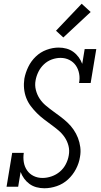

<svg xmlns="http://www.w3.org/2000/svg" viewBox="-20 -997 540 1025"><path d="M217 8Q195 8 174.5 2.5Q154 -3 137.5 -15Q121 -27 109 -43.5Q97 -60 90 -79L77 0H15L45 -181H107Q103 -156 107 -131.5Q111 -107 124.5 -87.5Q138 -68 159.5 -57.5Q181 -47 207 -47Q231 -47 255.5 -55.5Q280 -64 299.5 -80.5Q319 -97 331 -120Q343 -143 347 -167Q352 -194 345.5 -219Q339 -244 325 -264.5Q311 -285 292 -301Q273 -317 253 -331.5Q233 -346 213.5 -361Q194 -376 176.5 -393.5Q159 -411 144 -431Q129 -451 120 -474.5Q111 -498 108.5 -524Q106 -550 110 -577Q116 -609 131 -640Q146 -671 171 -695Q196 -719 228.5 -731Q261 -743 293 -743Q315 -743 335 -737.5Q355 -732 371.5 -720Q388 -708 400 -691.5Q412 -675 419 -656L432 -735H494L464 -554H402Q407 -579 402.5 -603.5Q398 -628 385 -647Q372 -666 350.5 -677Q329 -688 303 -688Q280 -688 256.5 -679.5Q233 -671 214.5 -653.5Q196 -636 185 -613.5Q174 -591 170 -568Q165 -542 171.5 -516.5Q178 -491 191.5 -470.5Q205 -450 224 -434Q243 -418 263 -403.5Q283 -389 303 -374Q323 -359 341 -342Q359 -325 373 -304.5Q387 -284 396 -261Q405 -238 408.5 -212Q412 -186 407 -159Q402 -126 385.5 -94.5Q369 -63 343 -39Q317 -15 283.5 -3.5Q250 8 217 8ZM318 -797 279 -833 416 -977 464 -933Z"/></svg>

Font: Iosevka Curly Slab Light
Style: Italic
Weight: 300
Italic angle: -9°
Monospace: yes
Designer: Belleve Invis
Foundry: Belleve Invis
Version: Version 22.1.2; ttfautohint (v1.8.4)